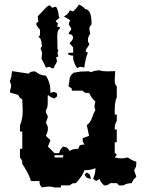

<svg xmlns="http://www.w3.org/2000/svg" viewBox="-20 -830 660 845"><path d="M328 -810C344 -802 353 -795 354 -790C374 -790 383 -768 383 -722C381 -722 377 -717 373 -706C373 -699 375 -691 377 -682C370 -671 367 -663 367 -656V-647L373 -637V-634L358 -611V-602C360 -602 363 -600 367 -598C360 -585 355 -563 351 -533L335 -536C332 -536 326 -534 321 -530C314 -536 308 -549 302 -569V-585C292 -585 284 -588 279 -592C279 -596 282 -597 286 -598H302V-621L286 -640C297 -650 302 -659 302 -666C300 -675 294 -680 283 -680V-686L293 -699V-706L283 -722C283 -728 285 -734 289 -741L261 -758C263 -758 284 -769 286 -784C291 -784 295 -782 299 -780C305 -780 314 -791 328 -810ZM198 -806C205 -803 208 -799 208 -796L224 -800H227C242 -774 235 -757 242 -752L225 -738C228 -732 232 -729 235 -729L232 -712C241 -712 245 -710 245 -706C235 -700 232 -688 232 -671C232 -656 233 -637 233 -614L237 -608C235 -604 233 -600 233 -598L237 -582C233 -580 229 -578 227 -578L231 -559C222 -544 217 -534 217 -530H208L198 -536L182 -533C171 -557 165 -569 163 -569C163 -571 163 -579 165 -595C165 -601 163 -607 159 -614C159 -620 161 -624 165 -624C163 -652 158 -666 149 -666L156 -676V-699C146 -710 140 -719 139 -725C142 -731 146 -734 149 -734L146 -758C175 -790 191 -806 195 -806ZM362 -71 352 -62C361 -46 361 -47 380 -43C376 -61 378 -61 362 -71ZM220 -147H258V-137H220ZM33 -517C29 -497 32 -490 23 -473L27 -462C29 -459 29 -456 29 -453C29 -444 24 -434 24 -428C24 -425 24 -423 27 -422L60 -412C69 -397 67 -399 78 -393C78 -377 80 -361 80 -345C80 -322 77 -299 68 -279V-251H78V-175H68V-137C77 -123 78 -126 78 -109C93 -85 109 -61 116 -33H154C154 -16 155 -19 164 -5C177 -7 186 -9 196 -9C203 -9 210 -8 220 -5H248V-14H286C300 -23 297 -24 314 -24C331 -43 343 -58 352 -81C371 -81 381 -82 400 -90C400 -70 397 -62 390 -43C399 -37 402 -34 404 -34C406 -34 409 -37 418 -43C422 -30 427 -25 438 -14C455 -14 452 -15 466 -24H494L504 -14H522C538 -22 541 -23 560 -24C564 -37 569 -41 580 -52L570 -81C579 -94 580 -99 580 -118C564 -123 556 -128 542 -137C531 -134 522 -133 514 -133C506 -133 496 -134 485 -137C494 -153 500 -149 485 -156V-204H494V-260H485C485 -278 485 -282 494 -298V-326H485V-340C485 -362 485 -381 494 -402V-449C485 -463 485 -461 485 -478L487 -517C477 -517 464 -516 452 -516C440 -516 427 -517 418 -521C412 -521 402 -518 398 -518C386 -518 386 -508 372 -516H362L335 -515L304 -510C279 -491 290 -479 281 -451L296 -440V-431H344C352 -422 353 -421 364 -421H372C381 -404 386 -395 400 -383C397 -373 396 -368 396 -363C396 -358 397 -353 400 -345C384 -323 388 -298 362 -279L372 -232L344 -222C344 -205 343 -208 352 -194C331 -192 332 -194 324 -175C305 -174 302 -174 286 -166C276 -182 276 -181 258 -185C247 -174 244 -169 240 -156H220L191 -185L202 -213L182 -232C187 -244 191 -254 191 -264C191 -272 188 -280 182 -289L191 -317L182 -336V-345C189 -354 190 -366 190 -379V-388C190 -396 189 -404 191 -412C205 -402 212 -397 220 -397C225 -397 223 -402 232 -406L230 -420C220 -423 223 -425 218 -425C213 -425 210 -424 202 -421C202 -451 198 -471 182 -497C159 -499 153 -503 134 -516C118 -515 115 -515 106 -506Z"/></svg>

Font: GNUTypewriter
Style: Standard
Weight: 400
Version: Version 001.000